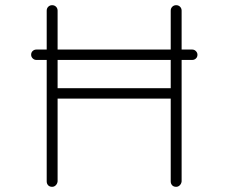

<svg xmlns="http://www.w3.org/2000/svg" viewBox="-20 -720 881 740"><path d="M721 -489H120Q112 -489 106 -495Q100 -501 100 -509Q100 -518 106 -523.5Q112 -529 120 -529H721Q729 -529 735 -523Q741 -517 741 -509Q741 -500 735 -494.5Q729 -489 721 -489ZM181 -700Q190 -700 196 -694Q202 -688 202 -679V-21Q201 -12 195 -6Q189 0 181 0Q171 0 165.5 -6Q160 -12 160 -21V-679Q160 -688 166 -694Q172 -700 181 -700ZM659 -700Q668 -700 674 -694Q680 -688 680 -679V-21Q679 -12 673 -6Q667 0 659 0Q649 0 643.5 -6Q638 -12 638 -21V-679Q638 -688 644 -694Q650 -700 659 -700ZM170 -340 176 -380H661L659 -340Z"/></svg>

Font: Quicksand Variable Light
Style: Regular
Weight: 300
Designer: Andrew Paglinawan
Foundry: Andrew Paglinawan
Version: Version 3.004